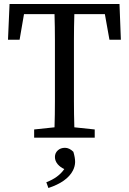

<svg xmlns="http://www.w3.org/2000/svg" viewBox="-20 -689 645 961"><path d="M350.1 -489.3V-181.2Q350.1 -117.2 352.1 -51.8L454.1 -41V0H150.9V-41L252.9 -51.8Q254.9 -115.2 254.9 -179.7V-488.3Q254.9 -552.7 252.9 -618.2H100.1L78.1 -490.2H20L27.8 -668.9H578.1L585 -490.2H527.8L504.9 -618.2H352.1Q350.1 -553.7 350.1 -489.3ZM347.2 70.8Q356 99.6 356 122.1Q355.5 144 344.7 165Q315.4 221.2 222.2 252L211.9 223.1Q272.5 200.2 301.8 157.2Q282.2 148.4 268.6 132.8Q254.9 116.2 254.9 96.7Q254.9 77.1 269 64Q283.2 50.8 305.2 50.8Q327.1 50.8 347.2 70.8Z"/></svg>

Font: SourceSerifPro-Regular
Style: Regular
Weight: 400
Designer: Frank Grießhammer
Foundry: Adobe Systems Incorporated
Version: Version 1.014;PS Version 1.0;hotconv 1.0.73;makeotf.lib2.5.5